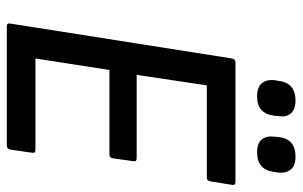

<svg xmlns="http://www.w3.org/2000/svg" viewBox="-178 -688 867 550"><g transform="rotate(90 255.0 -413.5)"><path d="M56 0Q46 0 48 -10L148 -645Q150 -655 159 -655H501Q512 -655 510 -645L500 -583Q498 -573 490 -573H225L195 -372H434Q445 -372 442 -361L434 -304Q433 -294 423 -294H181L148 -82H410Q420 -82 418 -72L409 -10Q407 0 398 0ZM417 -717Q391 -717 380 -730.5Q369 -744 372 -766L373 -778Q378 -827 429 -827Q455 -827 466 -813.5Q477 -800 475 -778L473 -766Q467 -717 417 -717ZM257 -717Q230 -717 219 -730.5Q208 -744 210 -766L212 -778Q218 -827 268 -827Q294 -827 305.5 -813.5Q317 -800 313 -778L312 -766Q306 -717 257 -717Z"/></g></svg>

Font: Sofia Sans Semi Condensed Medium
Style: Italic
Weight: 500
Italic angle: -9°
Version: Version 4.100